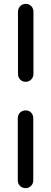

<svg xmlns="http://www.w3.org/2000/svg" viewBox="-20 -811 265 993"><path d="M153 -429Q153 -412 141.5 -400Q130 -388 112 -388Q95 -388 84 -400Q73 -412 73 -429V-750Q73 -767 84.5 -779Q96 -791 113 -791Q131 -791 142 -779Q153 -767 153 -750ZM152 122Q152 139 140.5 150.5Q129 162 112 162Q95 162 83.5 150.5Q72 139 72 122V-200Q72 -217 83.5 -228.5Q95 -240 113 -240Q130 -240 141 -228.5Q152 -217 152 -200Z"/></svg>

Font: Quicksand Light Medium
Style: Regular
Weight: 500
Version: Version 3.006